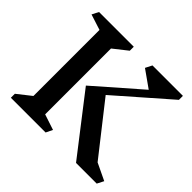

<svg xmlns="http://www.w3.org/2000/svg" viewBox="-179 -1006 1227 1227"><g transform="rotate(45 434.5 -393.0)"><path d="M394 -45 372 0H58V-36L152 -110V-707L46 -741L69 -786H383V-750L288 -675V-80ZM834 0H647L342 -394L645 -659L529 -741L552 -786H827V-750L474 -441L742 -100L857 -45Z"/></g></svg>

Font: InknutAntiqua
Style: Medium
Weight: 500
Designer: Claus Eggers Srensen
Foundry: Claus Eggers Srensen
Version: Version 1.000; ttfautohint (v1.2) -l 7 -r 28 -G 50 -x 13 -D 